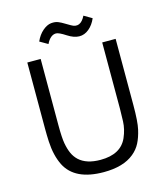

<svg xmlns="http://www.w3.org/2000/svg" viewBox="-136 -1059 1023 1174"><g transform="rotate(-15 375.0 -472.0)"><path d="M95.7 -758.8H180.2V-339.8Q180.2 -259.8 187 -222.9Q193.8 -186 205.8 -158.9Q217.8 -131.8 239.3 -111.3Q286.1 -67.9 375 -67.9Q503.4 -67.9 543.9 -159.2Q565.9 -209.5 567.9 -259.8Q569.8 -310.1 569.8 -339.8V-758.8H654.8V-339.8Q654.8 -234.9 644 -187.5Q633.3 -140.1 615.7 -105.7Q598.1 -71.3 566.9 -45.9Q499.5 9.8 375 9.8Q192.4 9.8 133.8 -105.5Q102.1 -169.4 97.7 -258.8Q95.7 -300.3 95.7 -339.8ZM199.2 -863.8Q216.3 -902.8 244.1 -926.8Q272 -950.7 298.1 -953.4Q324.2 -956.1 342.8 -948.2Q361.3 -940.4 378.4 -929.7Q378.4 -929.7 411.6 -910.2Q466.8 -877 501 -946.8L551.8 -917Q534.7 -877.4 506.8 -854.5Q449.7 -806.6 372.1 -856.9Q328.6 -885.3 311 -885.3Q274.9 -885.3 250 -834.5Z"/></g></svg>

Font: Duru Sans
Style: Regular
Weight: 400
Designer: Onur Yazõcõgil
Foundry: Onur Yazõcõgil
Version: Version 1.001